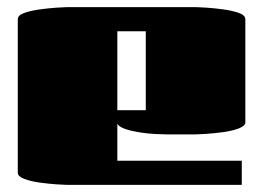

<svg xmlns="http://www.w3.org/2000/svg" viewBox="-20 -520 740 540"><path d="M660 -68V0H170Q162 0 139.5 -1.5Q117 -3 91.5 -6.5Q66 -10 48 -17Q30 -24 30 -34V-466Q30 -477 48 -483.5Q66 -490 91.5 -493.5Q117 -497 139.5 -498.5Q162 -500 170 -500H530Q538 -500 560.5 -498.5Q583 -497 608.5 -493.5Q634 -490 652 -483.5Q670 -477 670 -466V-176Q670 -166 652 -159Q634 -152 608.5 -148.5Q583 -145 560.5 -143.5Q538 -142 530 -142H449Q439 -142 418 -143Q397 -144 374 -147.5Q351 -151 333 -157Q315 -163 310 -172V-68ZM310 -210H390V-432H310Z"/></svg>

Font: Gajraj One
Style: Regular
Weight: 400
Designer: Saurabh Sharma
Foundry: Saurabh Sharma
Version: Version 1.000